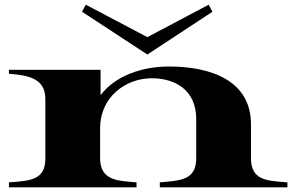

<svg xmlns="http://www.w3.org/2000/svg" viewBox="-20 -797 1252 817"><path d="M1048 -124V-268C1048 -454 878 -514 699 -514C583 -514 470 -474 408 -392V-500H18V-483C101 -477 173 -463 173 -376V-124C174 -28 104 -28 18 -21V0H561V-21C485 -28 406 -26 406 -124V-253C407 -384 514 -464 626 -464C723 -464 815 -416 815 -290V-124C815 -28 744 -29 660 -21V0H1203V-21C1119 -28 1048 -27 1048 -124ZM329 -747 607 -565 884 -747 868 -777 607 -639 345 -777Z"/></svg>

Font: Sprat Extended
Style: Bold
Weight: 700
Width: 9
Designer: Ethan Nakache
Foundry: Collletttivo
Version: Version 2.000;Glyphs 3.2 (3217)